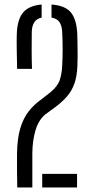

<svg xmlns="http://www.w3.org/2000/svg" viewBox="-20 -826 398 846"><path d="M56 0Q55.5 -43 55 -76.5Q54.5 -110 55 -148.5Q56 -218 70 -262.8Q84 -307.5 107.2 -336.5Q130.5 -365.5 160 -386.5L203.5 -420.5Q235 -447 243.8 -475Q252.5 -503 254 -535Q258 -610.5 254 -685.5Q252.5 -713.5 241.8 -729Q231 -744.5 207 -748.5V-806Q266.5 -802 292 -771.5Q317.5 -741 320.5 -676.5Q321 -656.5 321.5 -630.2Q322 -604 322 -578.5Q322 -553 321 -535.5Q319 -489 307.8 -457.5Q296.5 -426 276 -402Q255.5 -378 225 -355L179 -321.5Q149 -296 135.8 -249.8Q122.5 -203.5 122.5 -148.5V0ZM55.5 -522.5Q54.5 -563.5 53.8 -604Q53 -644.5 54 -675.5Q56 -740 81.8 -770.8Q107.5 -801.5 163.5 -806V-748.5Q121.5 -740 120 -685.5Q119.5 -645 119.5 -604.2Q119.5 -563.5 121 -522.5ZM166 0V-60H319.5V0Z"/></svg>

Font: Big Shoulders Stencil Display
Style: Regular
Weight: 400
Designer: Patric King
Foundry: XO Type Co
Version: Version 1.000